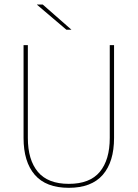

<svg xmlns="http://www.w3.org/2000/svg" viewBox="-20 -844 625 872"><path d="M292.5 9Q189 9 138 -50Q87 -109 87 -217.5V-639H106.5V-217.5Q106.5 -118 152 -63.5Q197.5 -9 292.5 -9Q388 -9 433.2 -63.5Q478.5 -118 478.5 -217.5V-639H498V-217.5Q498 -109 446.8 -50Q395.5 9 292.5 9ZM174 -823.5 304 -709.5V-709H281.5L148 -822.5V-823.5Z"/></svg>

Font: Anek Latin Medium Thin
Style: Regular
Weight: 250
Version: Version 1.003